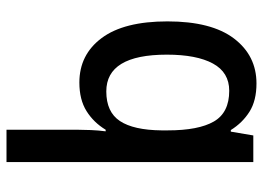

<svg xmlns="http://www.w3.org/2000/svg" viewBox="-132 -458 829 606"><g transform="rotate(90 283.0 -154.5)"><path d="M389 15Q389 -3 390 -26.5Q391 -50 394 -73H389Q366 -35 330 -12.5Q294 10 240 10Q152 10 99.5 -60.5Q47 -131 47 -268Q47 -407 101 -478Q155 -549 243 -549Q297 -549 332 -527Q367 -505 390 -468H395L407 -539H491V240H389ZM268 -75Q333 -75 361.5 -118Q390 -161 391 -249V-269Q391 -366 363 -414.5Q335 -463 266 -463Q208 -463 180 -411.5Q152 -360 152 -266Q152 -75 268 -75Z"/></g></svg>

Font: Noto Sans Telugu SemiCondensed Medium
Style: Regular
Weight: 500
Width: 4
Designer: Jelle Bosma - Monotype Design Team
Foundry: Monotype Imaging Inc.
Version: Version 2.005; ttfautohint (v1.8.4.7-5d5b)